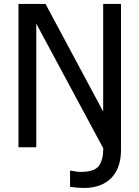

<svg xmlns="http://www.w3.org/2000/svg" viewBox="-20 -747 707 974"><path d="M503.9 5.4 164.1 -627V0H73.7V-727.1H210.9L503.4 -181.2V-727.1H593.8V13.2Q593.8 106.4 543.9 156.5Q494.1 206.5 406.2 206.5Q391.1 206.5 372.6 205.1Q354 203.6 335.4 200.7V118.7H340.8Q351.6 121.1 364.3 123Q377 125 388.7 125Q458.5 125 481.2 95Q503.9 64.9 503.9 5.4Z"/></svg>

Font: IranNastaliq
Style: Regular
Weight: 400
Designer: Hossein Zahedi
Version: Version 1.5